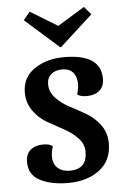

<svg xmlns="http://www.w3.org/2000/svg" viewBox="-54 -782 552 843"><g transform="rotate(-5 222.0 -360.0)"><path d="M378 -707 233 -575H229L80 -707L109 -742L229 -669L348 -742ZM229 -477Q199 -477 180.5 -461.5Q162 -446 162 -417Q162 -383 187 -356.5Q212 -330 247.5 -311.5Q283 -293 319 -272Q355 -251 380 -216.5Q405 -182 405 -136Q405 -60 350.5 -19Q296 22 212 22Q139 22 89.5 -3Q40 -28 40 -86Q40 -120 61 -138Q82 -156 118 -156Q145 -156 159 -145Q151 -121 151 -100Q151 -67 171 -49Q191 -31 224 -31Q300 -31 300 -108Q300 -142 275 -168.5Q250 -195 214.5 -214Q179 -233 143 -253.5Q107 -274 82 -309Q57 -344 57 -390Q57 -457 111 -493.5Q165 -530 242 -530Q404 -530 404 -421Q404 -387 383 -369Q362 -351 326 -351Q299 -351 285 -362Q293 -386 293 -407Q293 -440 276.5 -458.5Q260 -477 229 -477Z"/></g></svg>

Font: Sansita
Style: Regular
Weight: 400
Designer: Pablo Cosgaya
Foundry: Omnibus-Type
Version: Version 1.006;hotconv 1.0.109;makeotfexe 2.5.65596